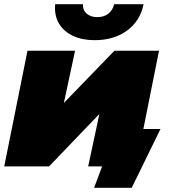

<svg xmlns="http://www.w3.org/2000/svg" viewBox="-22 -787 803 908"><path d="M423 101 461 0H395L448 -248L210 0H-2L108 -547H333L280 -300L519 -547H730L656 -177H737L601 101ZM425 -597Q367 -597 323 -617.5Q279 -638 256.5 -676.5Q234 -715 239 -767H370Q369 -739 388 -722.5Q407 -706 438 -706Q470 -706 490.5 -722.5Q511 -739 518 -767H657Q641 -688 579 -642.5Q517 -597 425 -597Z"/></svg>

Font: Montserrat Black
Style: Italic
Weight: 900
Italic angle: -11.3°
Designer: Julieta Ulanovsky
Foundry: Julieta Ulanovsky
Version: Version 9.000; ttfautohint (v1.8.4.7-5d5b)